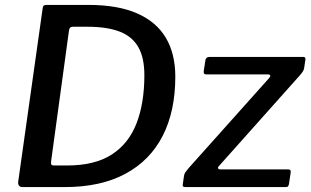

<svg xmlns="http://www.w3.org/2000/svg" viewBox="-20 -762 1265 782"><path d="M71 0Q62 0 57.5 -6Q53 -12 54 -21L154 -730Q155 -737 158.5 -739.5Q162 -742 170 -742H340Q460 -742 538.5 -707.5Q617 -673 655.5 -608Q694 -543 694 -450Q694 -309 642.5 -208.5Q591 -108 490.5 -54Q390 0 243 0H71ZM253 -88Q366 -88 435 -132.5Q504 -177 536 -259.5Q568 -342 568 -456Q568 -528 542.5 -571.5Q517 -615 465.5 -634Q414 -653 338 -653H276Q263 -653 261 -638L188 -104Q187 -95 189.5 -91.5Q192 -88 199 -88ZM737 0Q728 0 725.5 -3Q723 -6 725 -15L729 -43Q730 -53 734.5 -59.5Q739 -66 748 -77L1077 -445Q1082 -451 1080.5 -455Q1079 -459 1070 -459H820Q813 -459 811 -462.5Q809 -466 810 -474L817 -519Q819 -525 823 -527.5Q827 -530 832 -530H1216Q1225 -530 1224 -520L1219 -486Q1218 -478 1213.5 -471Q1209 -464 1202 -456L872 -86Q866 -80 868.5 -76Q871 -72 877 -72H1154Q1166 -72 1164 -60L1157 -13Q1156 -7 1153.5 -3.5Q1151 0 1143 0H737Z"/></svg>

Font: Libre Franklin Medium
Style: Italic
Weight: 500
Italic angle: -8°
Designer: Pablo Impallari, Rodrigo Fuenzalida, Nhung Nguyen
Foundry: Impallari Type
Version: Version 3.000